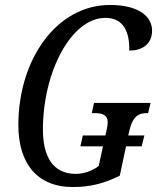

<svg xmlns="http://www.w3.org/2000/svg" viewBox="-20 -744 633 774"><path d="M274 10C345 10 401 -5 463 -36L488 -154H551L562 -198H497L501 -215C515 -279 542 -288 573 -288H577L587 -329H359L350 -288H359C390 -288 414 -283 414 -250C414 -242 413 -233 408 -211L405 -198H314L304 -154H395L378 -75C354 -56 318 -43 286 -43C191 -43 153 -116 153 -222C153 -452 266 -672 405 -672C476 -672 503 -618 501 -540C551 -540 593 -564 593 -621C593 -678 538 -724 424 -724C207 -724 54 -503 54 -240C54 -87 128 10 274 10Z"/></svg>

Font: Noto Serif ExtraCondensed
Style: Italic
Weight: 400
Width: 2
Italic angle: -12°
Designer: Monotype Design Team
Foundry: Monotype Imaging Inc.
Version: Version 2.014